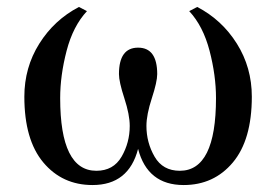

<svg xmlns="http://www.w3.org/2000/svg" viewBox="-20 -522 804 552"><path d="M377 -94Q350 10 246 10Q159 10 104.5 -55Q50 -120 50 -244Q50 -328 93 -396.5Q136 -465 207 -502L230 -490Q190 -447 171.5 -376Q153 -305 153 -240Q153 -31 257 -31Q306 -31 329.5 -71.5Q353 -112 353 -160Q353 -192 337.5 -239.5Q322 -287 322 -309Q322 -385 377 -385Q432 -385 432 -309Q432 -287 416.5 -239.5Q401 -192 401 -160Q401 -112 424.5 -71.5Q448 -31 497 -31Q601 -31 601 -240Q601 -305 582.5 -376Q564 -447 524 -490L547 -502Q618 -465 661 -396.5Q704 -328 704 -244Q704 -120 649.5 -55Q595 10 508 10Q404 10 377 -94Z"/></svg>

Font: Linguistics Pro
Style: Regular
Weight: 400
Designer: Stefan Peev, Context Ltd
Foundry: Stefan Peev, Context Ltd
Version: Version 001.000